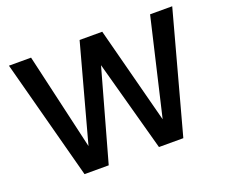

<svg xmlns="http://www.w3.org/2000/svg" viewBox="-115 -876 1232 1052"><g transform="rotate(-20 501.0 -350.0)"><path d="M211 0 25 -700H154L284 -137L437 -700H569L716 -136L848 -700H977L787 0H645L500 -530L352 0Z"/></g></svg>

Font: DM Sans 24pt SemiBold
Style: Regular
Weight: 600
Designer: Colophon Foundry, Jonny Pinhorn
Foundry: Colophon Foundry
Version: Version 4.004;gftools[0.9.30]